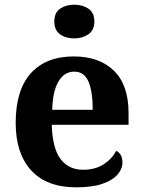

<svg xmlns="http://www.w3.org/2000/svg" viewBox="-20 -790 611 820"><path d="M306 10Q179 10 113 -62.5Q47 -135 47 -265Q47 -406 112 -477.5Q177 -549 295 -549Q404 -549 466.5 -488Q529 -427 529 -308V-257H201Q204 -157 238.5 -111Q273 -65 335 -65Q387 -65 423 -88.5Q459 -112 476 -146Q490 -139 496.5 -126.5Q503 -114 503 -97Q503 -69 482 -44.5Q461 -20 417.5 -5Q374 10 306 10ZM376 -321Q376 -398 358 -441Q340 -484 297 -484Q255 -484 230 -442.5Q205 -401 203 -321ZM297.1 -626Q261 -626 236.5 -643.5Q212 -661 212 -698Q212 -736 236.8 -753Q261.5 -770 297.5 -770Q332 -770 357.5 -753Q383 -736 383 -698Q383 -661 357.4 -643.5Q331.8 -626 297.1 -626Z"/></svg>

Font: Noto Serif Tamil
Style: Italic
Weight: 400
Italic angle: -12°
Designer: Indian Type Foundry, Tom Grace, and the Monotype Design Team
Foundry: Monotype Imaging Inc.
Version: Version 2.003